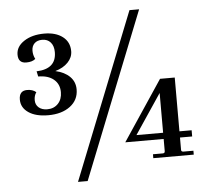

<svg xmlns="http://www.w3.org/2000/svg" viewBox="-52 -703 900 832"><g transform="rotate(-5 398.5 -287.0)"><path d="M254 74 541 -648H583L296 74ZM283 -326Q283 -280 246.5 -252.5Q210 -225 151 -225Q97 -225 65.5 -246.5Q34 -268 34 -303Q34 -342 69 -342Q93 -342 108 -329Q98 -315 98 -295Q98 -275 112 -263Q126 -251 149 -251Q178 -251 196 -270Q214 -289 214 -320Q214 -355 189.5 -375.5Q165 -396 122 -396L117 -419Q203 -422 203 -495Q203 -522 189.5 -537.5Q176 -553 153 -553Q131 -553 119 -541Q107 -529 107 -509Q107 -490 116 -473Q102 -461 76 -461Q41 -461 41 -498Q41 -533 76 -556Q111 -579 164 -579Q214 -579 244 -556Q274 -533 274 -493Q274 -466 253.5 -444.5Q233 -423 198 -413Q238 -404 260.5 -381.5Q283 -359 283 -326ZM588 0V-17H631Q640 -17 640 -26V-79H473L647 -340H711V-106H764V-79H711V-25Q711 -17 721 -17H764V0ZM524 -106H640V-279Z"/></g></svg>

Font: Arapey
Style: Regular
Weight: 400
Designer: Eduardo Rodriguez Tunni
Foundry: Eduardo Rodriguez Tunni
Version: Version 4.000